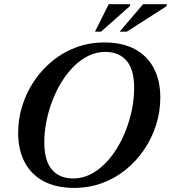

<svg xmlns="http://www.w3.org/2000/svg" viewBox="-20 -904 834 936"><path d="M196 -210Q196 -120.5 233 -77.2Q270 -34 337.5 -34Q379.5 -34 417.8 -52.5Q456 -71 489 -103.5Q522 -136 548.8 -179Q575.5 -222 594.5 -271.5Q613.5 -321 623.8 -373Q634 -425 634 -475Q634 -564.5 597.2 -607.8Q560.5 -651 492.5 -651Q450.5 -651 412.2 -632.5Q374 -614 341 -581.5Q308 -549 281.2 -506Q254.5 -463 235.5 -413.5Q216.5 -364 206.2 -312Q196 -260 196 -210ZM761.5 -428.5Q761.5 -360.5 741.2 -296Q721 -231.5 683.5 -175.8Q646 -120 594 -77.5Q542 -35 478 -11.5Q414 12 341 12Q254.5 12 193.5 -20.2Q132.5 -52.5 100.5 -112.8Q68.5 -173 68.5 -256.5Q68.5 -324.5 88.8 -389Q109 -453.5 146.5 -509.2Q184 -565 236.2 -607.5Q288.5 -650 352.2 -673.5Q416 -697 489 -697Q576 -697 636.8 -664.8Q697.5 -632.5 729.5 -572.2Q761.5 -512 761.5 -428.5ZM563 -749.5 677.5 -883.5H794L791.5 -873.5L598 -749.5ZM443 -749.5 510 -883.5H615L613.5 -874.5L472.5 -749.5Z"/></svg>

Font: Newsreader 36pt SemiBold
Style: Italic
Weight: 600
Italic angle: -17°
Designer: Hugues Gentile
Foundry: Production Type
Version: Version 1.003